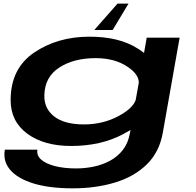

<svg xmlns="http://www.w3.org/2000/svg" viewBox="-20 -791 1068 1047"><path d="M376.5 236Q249.5 236 163 209.5Q76.5 183 35.8 135.5Q-5 88 6.5 25H184Q178.5 56.5 204.8 79.5Q231 102.5 280.8 115Q330.5 127.5 395.5 127.5Q444 127.5 491.8 117.5Q539.5 107.5 580.5 85.2Q621.5 63 650 26.5Q678.5 -10 688 -63L691.5 -82Q673.5 -71 652.5 -60Q531 5 368 5Q219.5 5 128.8 -62Q38 -129 38 -245Q38 -417.5 166 -504.2Q294 -591 468 -591Q630.5 -591 731.5 -526Q750.5 -514 765.5 -502.5L780 -585.5H959.5L868 -68.5Q849.5 38 780.8 105.2Q712 172.5 607.5 204.2Q503 236 376.5 236ZM737 -341Q736.5 -386 675.5 -427Q605.5 -474 501.5 -474Q382.5 -474 303.5 -422.8Q224.5 -371.5 222 -274Q219 -200 275.2 -156.2Q331.5 -112.5 438 -112.5Q542 -112.5 628 -159Q704.5 -200.5 720 -246ZM680.8 -771.3 594.4 -627.5H494.3L620.9 -771.3Z"/></svg>

Font: Anybody UltraExpanded SemiBold
Style: Italic
Weight: 600
Width: 9
Italic angle: -10°
Designer: Tyler Finck
Foundry: Etcetera Type Company
Version: Version 1.010; ttfautohint (v1.8.3) -l 8 -r 50 -G 200 -x 14 